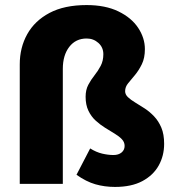

<svg xmlns="http://www.w3.org/2000/svg" viewBox="-20 -726 694 758"><path d="M434 12Q393 12 356.5 1.5Q320 -9 282 -36L336 -140Q360 -125 383.5 -119.5Q407 -114 428 -114Q448 -114 460 -124Q472 -134 472 -150Q472 -165 461 -176.5Q450 -188 432.5 -198.5Q415 -209 395 -221.5Q375 -234 357.5 -250Q340 -266 329 -289Q318 -312 318 -344Q318 -371 328.5 -391Q339 -411 353 -428.5Q367 -446 377.5 -466Q388 -486 388 -512Q388 -539 368.5 -556.5Q349 -574 322 -574Q279 -574 253.5 -541Q228 -508 228 -454V0H58V-472Q58 -538 87.5 -591Q117 -644 175.5 -675Q234 -706 322 -706Q396 -706 447.5 -681Q499 -656 525.5 -616Q552 -576 552 -532Q552 -497 540 -472.5Q528 -448 513 -430Q498 -412 486 -397.5Q474 -383 474 -366Q474 -353 485 -342.5Q496 -332 513.5 -321.5Q531 -311 551 -298Q571 -285 588.5 -266.5Q606 -248 617 -222Q628 -196 628 -158Q628 -111 606.5 -72.5Q585 -34 542 -11Q499 12 434 12Z"/></svg>

Font: Source Sans 3 ExtraLight Black
Style: Regular
Weight: 900
Version: Version 3.052;hotconv 1.1.0;makeotfexe 2.6.0